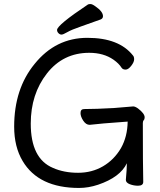

<svg xmlns="http://www.w3.org/2000/svg" viewBox="-20 -906 792 949"><path d="M262 -758Q262 -782 415 -884Q419 -886 427 -886Q436 -886 451 -875Q489 -849 489 -826Q489 -815 478 -810Q429 -792 381 -775.5Q333 -759 312.5 -747Q292 -735 284 -735Q276 -735 269 -742Q262 -749 262 -758ZM371 23Q171 23 92 -110Q50 -180 50 -280Q50 -467 151 -590Q255 -719 412 -719Q568 -719 637 -632Q643 -626 643 -613Q643 -599 628.5 -580.5Q614 -562 601 -562Q587 -562 581 -571Q568 -592 541 -611Q492 -645 421 -645Q292 -645 212 -543Q132 -441 132 -295Q132 -122 242 -76Q296 -52 366 -52Q434 -52 489 -84Q544 -116 578 -174Q610 -231 611 -305Q470 -295 423 -289Q405 -289 391.5 -309.5Q378 -330 378 -347Q378 -367 396 -367Q454 -367 542 -372Q611 -377 620.5 -378.5Q630 -380 638 -380Q648 -380 662 -370Q695 -345 695 -326Q695 -317 690.5 -312Q686 -307 686 -298Q686 -92 688 -7Q688 12 662 12Q641 12 621.5 4.5Q602 -3 602 -17Q607 -70 607 -99Q574 -30 465 7Q417 23 371 23Z"/></svg>

Font: ToneOZ-Pinyin-WenKai-Medium
Style: Medium
Weight: 700
Designer: Fontworks Inc.
Foundry: ToneOZ
Version: Version 0.240331